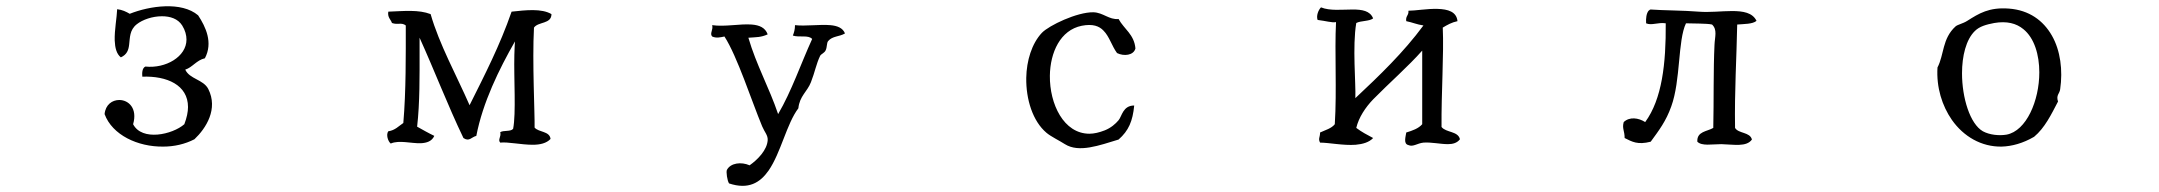

<svg xmlns="http://www.w3.org/2000/svg" viewBox="-20 -513 7040 626"><path d="M659 -223C643 -254 598 -255 584 -286C607 -293 621 -317 648 -323C675 -374 651 -425 626 -463C572 -509 468 -494 403 -468C391 -475 379 -481 362 -483C361 -456 353 -415 354 -381C355 -357 360 -337 374 -326C394 -335 399 -350 401 -367C404 -390 402 -415 426 -434C445 -449 477 -460 508 -460C535 -460 560 -452 574 -430C584 -414 588 -398 588 -384C588 -328 520 -289 454 -296C443 -291 443 -274 444 -263C524 -266 593 -236 593 -164C593 -148 589 -129 581 -108C542 -74 443 -52 414 -108C429 -160 399 -187 369 -187C346 -187 324 -172 321 -141C346 -73 429 -34 512 -35C548 -35 583 -43 614 -59C652 -95 692 -158 659 -223Z M1778 -467C1746 -486 1694 -480 1648 -475C1610 -365 1560 -268 1511 -170C1469 -266 1412 -369 1384 -467C1345 -482 1298 -477 1246 -475C1243 -456 1254 -450 1258 -438C1277 -431 1289 -441 1303 -430C1303 -337 1304 -216 1295 -112C1280 -102 1268 -88 1246 -85C1238 -74 1245 -52 1254 -45C1281 -57 1321 -45 1352 -46C1371 -47 1388 -52 1396 -70C1377 -79 1358 -90 1340 -100C1349 -178 1348 -268 1348 -345V-390C1397 -282 1440 -169 1491 -63C1510 -50 1517 -66 1533 -70C1554 -179 1607 -287 1659 -378C1659 -378 1657 -349 1657 -334C1655 -257 1663 -144 1653 -93C1645 -83 1622 -89 1611 -82C1615 -67 1602 -58 1611 -48C1635 -51 1679 -41 1717 -41C1741 -41 1762 -46 1775 -60C1772 -86 1737 -81 1723 -97C1724 -142 1715 -311 1721 -423C1735 -443 1778 -434 1778 -467Z M2735 -404C2728 -422 2710 -429 2687 -431C2652 -434 2606 -427 2572 -431C2572 -417 2569 -407 2565 -397C2587 -390 2615 -400 2628 -386C2591 -305 2561 -216 2517 -141C2488 -227 2446 -301 2420 -390C2447 -392 2461 -391 2483 -401C2475 -423 2456 -431 2431 -433C2393 -436 2343 -425 2302 -431C2306 -415 2293 -404 2302 -394C2315 -388 2328 -391 2342 -394C2384 -329 2430 -185 2465 -101C2473 -82 2484 -72 2483 -56C2481 -24 2451 7 2424 26C2397 14 2362 18 2350 41C2347 47 2351 76 2357 85C2420 106 2458 83 2486 43C2526 -15 2545 -110 2583 -160C2587 -200 2612 -214 2624 -245C2637 -278 2641 -304 2654 -331C2657 -337 2668 -340 2672 -349C2677 -359 2675 -373 2680 -379C2694 -396 2717 -393 2735 -404Z M3682 -355C3678 -401 3645 -418 3627 -451C3596 -448 3577 -472 3545 -473C3492 -474 3400 -430 3377 -406C3344 -371 3327 -315 3326 -259C3325 -189 3347 -118 3392 -80C3406 -68 3435 -54 3452 -43C3498 -14 3564 -39 3627 -58C3660 -87 3673 -118 3678 -169C3641 -169 3638 -134 3627 -121C3617 -109 3602 -96 3582 -88C3564 -81 3547 -77 3532 -77C3448 -77 3402 -174 3403 -266C3404 -342 3437 -415 3507 -429C3543 -436 3564 -428 3578 -413C3597 -394 3605 -363 3622 -340C3644 -329 3676 -332 3682 -355Z M4740 -59C4734 -86 4695 -80 4680 -99C4679 -209 4688 -337 4684 -423C4699 -432 4713 -440 4732 -444C4729 -475 4701 -483 4667 -484C4633 -485 4595 -478 4572 -478C4574 -463 4562 -461 4565 -444C4585 -440 4600 -433 4621 -430C4556 -342 4478 -267 4399 -193C4401 -241 4389 -362 4402 -438C4417 -446 4444 -443 4457 -453C4447 -478 4421 -482 4390 -482C4356 -482 4316 -477 4287 -489C4278 -480 4271 -461 4276 -448C4302 -445 4324 -438 4336 -441C4331 -342 4339 -220 4332 -108C4321 -94 4301 -89 4284 -81C4284 -65 4277 -61 4284 -48C4313 -48 4360 -38 4400 -41C4423 -43 4444 -49 4457 -63C4438 -73 4419 -83 4402 -96C4410 -130 4432 -163 4457 -189C4509 -242 4572 -297 4617 -348V-108C4605 -94 4585 -87 4565 -81C4563 -67 4555 -44 4572 -40C4587 -33 4601 -46 4621 -48C4646 -50 4676 -43 4701 -43C4717 -43 4731 -47 4740 -59Z M5707 -445C5694 -472 5663 -477 5627 -477C5593 -477 5554 -472 5518 -475C5472 -479 5400 -479 5362 -482C5358 -482 5358 -479 5355 -478C5348 -469 5346 -454 5347 -437C5365 -429 5386 -441 5411 -437C5412 -306 5399 -190 5344 -115C5322 -129 5293 -133 5274 -115C5268 -94 5277 -87 5277 -63C5301 -51 5319 -40 5362 -51C5389 -88 5412 -118 5429 -166C5460 -251 5450 -381 5477 -437C5497 -436 5546 -437 5562 -433C5580 -416 5571 -393 5570 -367C5566 -285 5568 -182 5566 -96C5546 -84 5512 -85 5514 -51C5529 -36 5562 -43 5592 -43C5633 -42 5674 -33 5692 -58C5686 -83 5648 -77 5637 -96C5635 -217 5642 -323 5644 -433C5666 -435 5694 -434 5707 -445Z M6697 -222C6706 -284 6698 -348 6670 -397C6642 -446 6596 -480 6530 -485C6465 -490 6432 -469 6394 -445C6380 -436 6363 -433 6356 -427C6312 -387 6319 -335 6297 -293C6293 -228 6312 -168 6344 -122C6382 -68 6440 -34 6506 -35C6540 -36 6576 -46 6612 -67C6647 -96 6668 -140 6690 -182C6683 -203 6695 -207 6697 -222ZM6629 -277C6629 -185 6587 -86 6522 -74C6498 -70 6467 -73 6445 -85C6403 -109 6377 -194 6377 -274C6377 -330 6390 -384 6419 -412C6434 -427 6456 -433 6482 -438C6523 -445 6554 -437 6577 -418C6613 -389 6629 -334 6629 -277Z"/></svg>

Font: Yuji Syuku Std R
Style: Regular
Weight: 400
Designer: Kataoka Yuji
Foundry: Kinuta Font Factory
Version: Version 3.000;hotconv 1.0.111;makeotfexe 2.5.65597